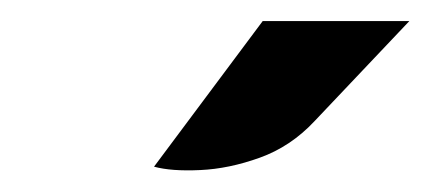

<svg xmlns="http://www.w3.org/2000/svg" viewBox="-20 -760 408 182"><path d="M126 -602 229 -740H368L278 -645Q255.5 -621 226.2 -610.5Q197 -600 169.8 -598.8Q142.5 -597.5 126 -602Z"/></svg>

Font: Expletus Sans
Style: Bold Italic
Weight: 700
Italic angle: -7°
Version: Version 7.500